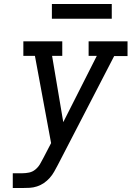

<svg xmlns="http://www.w3.org/2000/svg" viewBox="-20 -942 659 962"><path d="M44 0V-74H93Q109 -74 126 -77.5Q143 -81 157 -92.5Q171 -104 180 -119Q189 -134 197 -150L236 -225L155 -662H97V-735H292V-662H241L297 -330L465 -662H424V-735H619V-661H552L270 -116Q261 -99 251.5 -82Q242 -65 229 -50.5Q216 -36 200 -25Q184 -14 165.5 -8Q147 -2 129 -1Q111 0 93 0ZM240 -848V-922H540V-848Z"/></svg>

Font: Iosevka Slab Extended
Style: Italic
Weight: 400
Width: 7
Italic angle: -9°
Monospace: yes
Designer: Belleve Invis
Foundry: Belleve Invis
Version: Version 11.1.0; ttfautohint (v1.8.3)